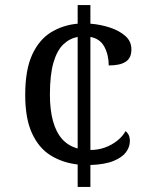

<svg xmlns="http://www.w3.org/2000/svg" viewBox="-20 -734 599 754"><path d="M285 -88Q225 -95 178.5 -124Q132 -153 105.5 -211Q79 -269 79 -361Q79 -460 106.5 -519.5Q134 -579 181 -607.5Q228 -636 285 -641V-714H335V-641Q374 -638 411 -626Q448 -614 472 -593Q496 -572 496 -540Q496 -523 490.5 -511Q485 -499 473.5 -491.5Q462 -484 445.5 -480.5Q429 -477 407 -477Q407 -518 390 -550Q373 -582 335 -589V-145Q366 -145 393 -155Q420 -165 441 -182Q462 -199 473 -219Q481 -213 485.5 -203.5Q490 -194 490 -180Q490 -157 475 -136.5Q460 -116 426 -102Q392 -88 335 -86V0H285ZM285 -589Q253 -583 228.5 -559.5Q204 -536 190 -488.5Q176 -441 176 -362Q176 -303 188 -259Q200 -215 224 -188Q248 -161 285 -151Z"/></svg>

Font: Noto Serif Myanmar
Style: Regular
Weight: 400
Designer: Ben Mitchell and the Monotype Design Team
Foundry: Monotype Imaging Inc.
Version: Version 2.106